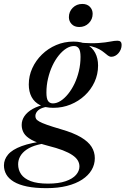

<svg xmlns="http://www.w3.org/2000/svg" viewBox="-90 -715 637 974"><path d="M475 -427Q466 -427 457.8 -433Q449.5 -439 439.2 -447.8Q429 -456.5 413.5 -465.2Q398 -474 374.5 -479.8Q351 -485.5 316.5 -484.5L311.5 -499Q373.5 -494 410.2 -496.8Q447 -499.5 468.8 -504Q490.5 -508.5 506 -508.5Q516.5 -508.5 521.8 -503.2Q527 -498 527 -487.5Q527 -475.5 522.8 -464.8Q518.5 -454 511.2 -445.5Q504 -437 494.5 -432Q485 -427 475 -427ZM178.5 -190.5Q197.5 -190.5 217.2 -203Q237 -215.5 255.2 -238Q273.5 -260.5 287.8 -290.2Q302 -320 310.2 -354.8Q318.5 -389.5 318.5 -426.5Q318.5 -457 310 -469.2Q301.5 -481.5 285.5 -481.5Q266 -481.5 246.2 -469Q226.5 -456.5 208.2 -434Q190 -411.5 176 -381.8Q162 -352 153.8 -317.2Q145.5 -282.5 145.5 -245.5Q145.5 -215 153.8 -202.8Q162 -190.5 178.5 -190.5ZM283 -504Q324 -504 351.5 -488.8Q379 -473.5 393.2 -446.2Q407.5 -419 407.5 -382.5Q407.5 -338 389.5 -299Q371.5 -260 340.2 -230.8Q309 -201.5 268 -184.8Q227 -168 180.5 -168Q140 -168 112.2 -182.2Q84.5 -196.5 70.2 -223.2Q56 -250 56 -286.5Q56 -330 73.8 -369Q91.5 -408 122.8 -438.5Q154 -469 195 -486.5Q236 -504 283 -504ZM146 239.5Q88 239.5 47 231Q6 222.5 -20 206.8Q-46 191 -58 170Q-70 149 -70 124Q-70 94 -49 69Q-28 44 19.8 26.2Q67.5 8.5 147 -0.5H182V9.5Q135.5 10.5 101.5 19.5Q67.5 28.5 45.5 43.5Q23.5 58.5 12.8 77.5Q2 96.5 2 118.5Q2 147 17.2 169Q32.5 191 65.8 203.8Q99 216.5 153.5 216.5Q207.5 216.5 243 204.2Q278.5 192 295.8 172Q313 152 313 129.5Q313 113 304.5 98.8Q296 84.5 277.2 71.8Q258.5 59 228 47.2Q197.5 35.5 153.5 24.5Q99.5 10.5 70.8 -5.2Q42 -21 31 -39.8Q20 -58.5 20 -81Q20 -105.5 34.2 -126.2Q48.5 -147 76 -162.5Q103.5 -178 142 -185.5L152 -174Q119 -169 104.2 -155.8Q89.5 -142.5 89.5 -126.5Q89.5 -118.5 93.2 -112Q97 -105.5 109.8 -98.2Q122.5 -91 148.5 -81.8Q174.5 -72.5 219 -59.5Q283 -41 320.5 -18.8Q358 3.5 374.5 29.8Q391 56 391 87.5Q391 119.5 374.8 147.2Q358.5 175 327 195.8Q295.5 216.5 250 228Q204.5 239.5 146 239.5ZM312 -578Q287.5 -578 273.5 -592.8Q259.5 -607.5 259.5 -628Q259.5 -656 279 -675.5Q298.5 -695 327.5 -695Q352 -695 366 -680.5Q380 -666 380 -645Q380 -617 360.5 -597.5Q341 -578 312 -578Z"/></svg>

Font: Newsreader 60pt Medium
Style: Italic
Weight: 500
Italic angle: -17°
Designer: Hugues Gentile
Foundry: Production Type
Version: Version 1.003